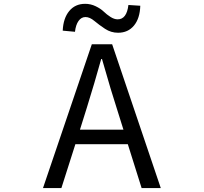

<svg xmlns="http://www.w3.org/2000/svg" viewBox="-20 -959 1040 979"><path d="M634.8 -933.6 695.3 -929.7Q693.4 -865.2 663.1 -828.6Q632.8 -792 582 -792Q545.9 -792 515.6 -812Q485.4 -832 461.4 -852.1Q437.5 -872.1 416 -872.1Q394.5 -872.1 380.4 -852.1Q366.2 -832 362.3 -796.9L299.8 -802.7Q302.7 -866.2 333 -902.8Q363.3 -939.5 414.1 -939.5Q442.4 -939.5 467.8 -927.2Q493.2 -915 508.8 -899.9Q524.4 -884.8 543.5 -872.6Q562.5 -860.4 580.1 -860.4Q626 -860.4 634.8 -933.6ZM387.7 -297.9H609.4L574.2 -410.2Q550.8 -480.5 500 -658.2H496.1Q461.9 -535.2 422.9 -410.2ZM702.1 0 631.8 -223.6H364.3L293 0H199.2L448.2 -733.4H551.8L799.8 0Z"/></svg>

Font: GenEi Gothic M Regular
Style: Regular
Weight: 400
Designer: o_tamon (Modified); [Source Han Sans]
Ryoko NISHIZUKA  (kana & ideographs); Paul D. Hunt (Latin, Greek & Cyrillic); Wenl
Version: Version 1.1a;Original Version 1.004